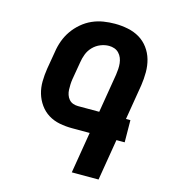

<svg xmlns="http://www.w3.org/2000/svg" viewBox="-110 -832 821 922"><g transform="rotate(15 300.0 -371.5)"><path d="M332 0 366 -205H278Q246 -205 215.5 -211Q185 -217 160 -232.5Q135 -248 117.5 -272.5Q100 -297 91.5 -326Q83 -355 83.5 -386.5Q84 -418 89 -450L104 -538Q108 -566 118 -593.5Q128 -621 145 -645.5Q162 -670 185.5 -690Q209 -710 236 -722Q263 -734 291.5 -738.5Q320 -743 348 -743Q381 -743 413 -736.5Q445 -730 471 -714.5Q497 -699 515.5 -674Q534 -649 542.5 -619Q551 -589 551 -556Q551 -523 546 -490L517 -315H539L540 -205H499L465 0ZM278 -315H384L416 -508Q418 -522 419 -536.5Q420 -551 418.5 -565Q417 -579 412 -591.5Q407 -604 397.5 -614Q388 -624 375 -628.5Q362 -633 348 -633Q327 -633 306 -624.5Q285 -616 269 -599.5Q253 -583 245 -562Q237 -541 234 -520L219 -432Q217 -419 216.5 -405.5Q216 -392 216.5 -379.5Q217 -367 221 -355Q225 -343 233 -333.5Q241 -324 253 -319.5Q265 -315 278 -315Z"/></g></svg>

Font: Iosevka Extrabold Extended
Style: Italic
Weight: 800
Width: 7
Italic angle: -9°
Monospace: yes
Designer: Belleve Invis
Foundry: Belleve Invis
Version: Version 32.5.0; ttfautohint (v1.8.4)